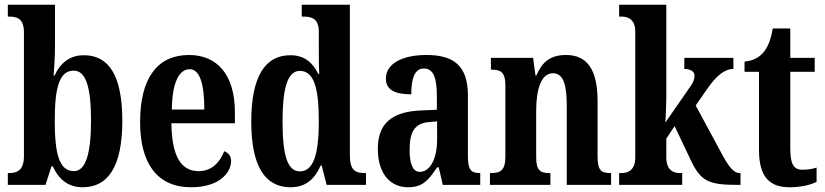

<svg xmlns="http://www.w3.org/2000/svg" viewBox="-20 -780 3481 810"><path d="M329 10C435 10 496 -76 496 -270C496 -462 439 -547 334 -547C271 -547 233 -511 210 -461H206C209 -492 212 -549 212 -585V-760H13V-710H18C53 -710 81 -701 81 -643V-121C81 -59 49 -50 19 -50H13V0H172L197 -78H203C226 -26 266 10 329 10ZM292 -58C229 -58 211 -133 211 -271C211 -410 230 -482 291 -482C342 -482 364 -413 364 -272C364 -133 342 -58 292 -58Z M786 10C906 10 955 -52 955 -101C955 -123 942 -136 926 -142C907 -95 874 -58 818 -58C744 -58 705 -120 703 -260H971V-306C971 -464 897 -548 777 -548C646 -548 571 -453 571 -265C571 -91 643 10 786 10ZM842 -318H705C706 -428 734 -488 780 -488C824 -488 842 -423 842 -318Z M1206 10C1270 10 1308 -25 1333 -82H1337L1358 0H1524V-50H1517C1477 -50 1456 -64 1456 -125V-760H1253V-710H1260C1295 -710 1325 -702 1325 -646V-578C1325 -539 1325 -499 1327 -468H1323C1300 -514 1266 -547 1205 -547C1100 -547 1040 -460 1040 -267C1040 -75 1100 10 1206 10ZM1245 -57C1192 -57 1172 -127 1172 -267C1172 -405 1192 -481 1245 -481C1306 -481 1325 -405 1325 -268C1325 -134 1304 -57 1245 -57Z M1701 10C1763 10 1787 -19 1824 -74H1831L1848 0H2006V-50H2003C1966 -50 1954 -66 1954 -121V-377C1954 -502 1895 -548 1779 -548C1683 -548 1608 -515 1608 -448C1608 -403 1643 -382 1715 -382C1715 -450 1730 -491 1768 -491C1810 -491 1823 -449 1823 -374V-317L1756 -314C1634 -309 1574 -260 1574 -152C1574 -42 1631 10 1701 10ZM1751 -55C1721 -55 1708 -90 1708 -147C1708 -222 1728 -260 1790 -265L1824 -268V-191C1824 -111 1795 -55 1751 -55Z M2047 0H2302V-50H2298C2262 -50 2242 -58 2242 -116V-312C2242 -394 2259 -471 2313 -471C2358 -471 2371 -419 2371 -334V0H2558V-50H2554C2518 -50 2501 -59 2501 -121V-354C2501 -489 2455 -548 2368 -548C2301 -548 2267 -518 2243 -462H2239L2229 -536H2051V-486H2055C2090 -486 2112 -477 2112 -421V-119C2112 -59 2089 -50 2052 -50H2047Z M2592 0H2858V-50H2847C2826 -50 2791 -58 2791 -116V-195L2826 -248L2894 -105C2936 -15 2970 0 3092 0H3104V-50H3100C3074 -50 3052 -80 3023 -135L2915 -335L2960 -400C3001 -460 3036 -489 3074 -489V-536H2867V-489C2894 -489 2910 -478 2910 -461C2910 -451 2908 -434 2886 -406L2787 -263C2788 -273 2791 -342 2791 -377V-760H2592V-710H2603C2624 -710 2660 -702 2660 -648V-116C2660 -58 2625 -50 2603 -50H2592Z M3311 10C3367 10 3406 -3 3425 -13V-73C3407 -67 3387 -64 3365 -64C3326 -64 3314 -91 3314 -155V-477H3417V-536H3314V-660H3240C3232 -611 3219 -583 3204 -563C3188 -542 3162 -524 3121 -520V-477H3182V-147C3182 -31 3229 10 3311 10Z"/></svg>

Font: Noto Serif Georgian ExtraCondensed Bold
Style: Regular
Weight: 700
Width: 2
Designer: Monotype Design Team, Akaki Razmadze
Foundry: Google LLC
Version: Version 2.003